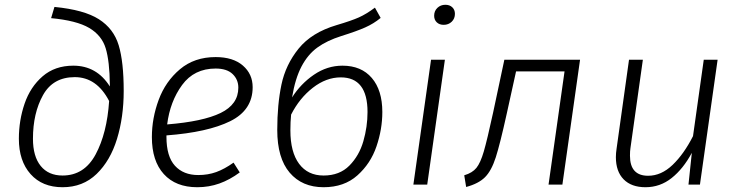

<svg xmlns="http://www.w3.org/2000/svg" viewBox="-20 -773 3094 804"><path d="M59 -192Q59 -269 83 -339Q107 -409 158.5 -453.5Q210 -498 287 -498Q385 -498 440 -411V-418Q439 -517 422.5 -571Q406 -625 353.5 -656Q301 -687 194 -697L208 -744Q332 -732 394 -692.5Q456 -653 477 -583.5Q498 -514 498 -392Q498 -283 470 -191.5Q442 -100 384.5 -44.5Q327 11 242 11Q157 11 108 -44Q59 -99 59 -192ZM437 -350Q385 -450 293 -450Q202 -450 160 -374.5Q118 -299 118 -192Q118 -118 150.5 -78Q183 -38 242 -38Q333 -38 380.5 -126.5Q428 -215 437 -350Z M677 -206V-200Q677 -118 712.5 -79Q748 -40 810 -40Q851 -40 885.5 -52.5Q920 -65 958 -92L984 -51Q942 -20 898.5 -4.5Q855 11 806 11Q716 11 666 -44Q616 -99 616 -199Q616 -278 644.5 -355Q673 -432 733.5 -483Q794 -534 883 -534Q956 -534 997 -498.5Q1038 -463 1038 -408Q1038 -312 944 -265.5Q850 -219 677 -206ZM680 -252Q830 -264 904 -300Q978 -336 978 -406Q978 -440 954 -463Q930 -486 883 -486Q793 -486 742.5 -417Q692 -348 680 -252Z M1581 -304Q1581 -232 1556.5 -160Q1532 -88 1476.5 -38.5Q1421 11 1335 11Q1245 11 1193 -50Q1141 -111 1141 -229Q1141 -335 1158.5 -418.5Q1176 -502 1230.5 -569.5Q1285 -637 1390 -668Q1451 -686 1482.5 -700Q1514 -714 1550 -741L1574 -698Q1545 -674 1509 -658Q1473 -642 1409 -622Q1349 -603 1309 -574Q1269 -545 1242.5 -494.5Q1216 -444 1203 -365Q1239 -422 1294.5 -460Q1350 -498 1414 -498Q1493 -498 1537 -446.5Q1581 -395 1581 -304ZM1519 -304Q1519 -449 1407 -449Q1346 -449 1290 -405.5Q1234 -362 1199 -293Q1196 -263 1196 -227Q1196 -136 1232.5 -87Q1269 -38 1335 -38Q1402 -38 1443 -79.5Q1484 -121 1501.5 -181.5Q1519 -242 1519 -304Z M1769 0H1711L1785 -523H1843ZM1798 -707Q1798 -727 1811.5 -740Q1825 -753 1845 -753Q1863 -753 1874 -742.5Q1885 -732 1885 -715Q1885 -695 1871.5 -682Q1858 -669 1838 -669Q1820 -669 1809 -679.5Q1798 -690 1798 -707Z M2335 0H2277L2344 -474H2141L2102 -297Q2074 -170 2056 -114Q2038 -58 2011 -31Q1984 -4 1932 10L1924 -39Q1958 -49 1975 -70Q1992 -91 2006 -139Q2020 -187 2045 -302L2092 -523H2409Z M2559 -115Q2559 -132 2562 -151L2614 -523H2672L2620 -153Q2618 -141 2618 -121Q2618 -37 2694 -37Q2749 -37 2796.5 -82.5Q2844 -128 2882 -203L2927 -523H2985L2911 0H2863L2877 -133Q2841 -66 2792.5 -27.5Q2744 11 2683 11Q2624 11 2591.5 -22Q2559 -55 2559 -115Z"/></svg>

Font: Fira Sans Light
Style: Italic
Weight: 300
Italic angle: -8°
Designer: bBox Type GmbH & Carrois Corporate GbR & Edenspiekermann AG
Foundry: bBox Type GmbH & Carrois Corporate GbR & Edenspiekermann AG
Version: Version 4.301